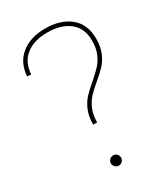

<svg xmlns="http://www.w3.org/2000/svg" viewBox="-172 -759 740 846"><g transform="rotate(-30 197.5 -336.0)"><path d="M198 -679Q275 -679 323 -640.5Q371 -602 371 -528Q371 -487 358.5 -457.5Q346 -428 328 -408.5Q310 -389 279 -363Q249 -338 231.5 -319Q214 -300 202 -272Q190 -244 190 -206H170Q170 -247 182.5 -277Q195 -307 213.5 -327Q232 -347 263 -373Q293 -399 310 -417.5Q327 -436 339 -463.5Q351 -491 351 -529Q351 -593 309 -626Q267 -659 197 -659Q129 -659 88.5 -627Q48 -595 44 -534L24 -536Q29 -604 76 -641.5Q123 -679 198 -679ZM204 -19Q204 -9 196.5 -1Q189 7 178 7Q168 7 160 -1Q152 -9 152 -19Q152 -30 160 -37.5Q168 -45 178 -45Q189 -45 196.5 -37.5Q204 -30 204 -19Z"/></g></svg>

Font: TypoPRO Montserrat
Style: Regular
Weight: 250
Designer: Julieta Ulanovsky
Foundry: Julieta Ulanovsky
Version: Version 6.001